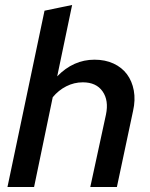

<svg xmlns="http://www.w3.org/2000/svg" viewBox="-20 -752 605 772"><path d="M10 0Q48 -178 84.5 -354.5Q121 -531 159 -709Q187 -715 214.5 -720.5Q242 -726 270 -732Q255 -660 240 -588.5Q225 -517 210 -445Q275 -512 360 -512Q403 -512 436.5 -496.5Q470 -481 490.5 -453.5Q511 -426 518 -388Q525 -350 515 -306Q499 -229 482.5 -153Q466 -77 450 0H343L406 -291Q418 -348 392.5 -384.5Q367 -421 313 -421Q278 -421 246.5 -405Q215 -389 192 -361Q173 -270 154.5 -180.5Q136 -91 117 0Z"/></svg>

Font: Rosa Sans Medium
Style: Italic
Weight: 500
Italic angle: -12°
Designer: Pentagram / MCKL
Foundry: Pentagram / MCKL
Version: Version 1.005;September 16, 2019;FontCreator 11.5.0.2425 64-